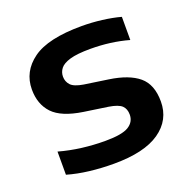

<svg xmlns="http://www.w3.org/2000/svg" viewBox="-105 -657 765 771"><g transform="rotate(-20 277.0 -272.0)"><path d="M255.5 10Q202 10 151.8 4Q101.5 -2 58.5 -14.5V-113.5Q105 -100.5 154.8 -94.2Q204.5 -88 254.5 -88Q325.5 -88 353.8 -105.2Q382 -122.5 382 -154Q382 -178.5 367.8 -192.2Q353.5 -206 313 -212.5L211 -227.5Q121 -241 84 -280.2Q47 -319.5 47 -382.5Q47 -459 112.2 -506.5Q177.5 -554 321.5 -554Q365 -554 408.5 -548.5Q452 -543 486.5 -533.5V-434.5Q410 -456 323 -456Q266.5 -456 236 -447Q205.5 -438 193.8 -422.8Q182 -407.5 182 -388.5Q182 -367.5 195.8 -352.2Q209.5 -337 249.5 -330.5L351.5 -315.5Q434 -303.5 475.8 -268.5Q517.5 -233.5 517.5 -161Q517.5 -82 451.5 -36Q385.5 10 255.5 10Z"/></g></svg>

Font: Encode Sans Exp SmBold
Style: Regular
Weight: 600
Width: 7
Designer: Multiple Designers
Foundry: Impallari Type
Version: Version 3.002; ttfautohint (v1.8.3) -l 8 -r 50 -G 200 -x 14 